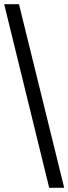

<svg xmlns="http://www.w3.org/2000/svg" viewBox="-20 -780 328 921"><path d="M216 121 0 -760H71L288 121Z"/></svg>

Font: Noto Serif Ethiopic
Style: Bold
Weight: 700
Designer: Monotype Design Team
Foundry: Monotype Imaging Inc.
Version: Version 2.102; ttfautohint (v1.8.4.7-5d5b)